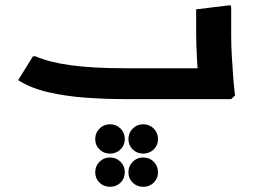

<svg xmlns="http://www.w3.org/2000/svg" viewBox="-20 -382 976 740"><path d="M461 0Q387 0 310.5 -5.5Q234 -11 166.5 -26.5Q99 -42 50 -73L107 -165H117Q169 -142 253 -130.5Q337 -119 461 -119H739L734 0ZM745 0 748 -42Q748 -42 745 -74.5Q742 -107 739 -158Q736 -209 736 -265V-346L868 -362L871 -354V-247Q871 -206 873.5 -165Q876 -124 878.5 -89.5Q881 -55 883.5 -34.5Q886 -14 886 -14L871 0ZM650 0V-119H756V0ZM650 0Q639 0 634.5 -17.5Q630 -35 630 -61Q630 -87 634.5 -103Q639 -119 650 -119ZM404 338Q380 338 363.5 322Q347 306 347 282Q347 258 363.5 241.5Q380 225 404 225Q428 225 444.5 241.5Q461 258 461 282Q461 306 444.5 322Q428 338 404 338ZM404 210Q380 210 363.5 194Q347 178 347 154Q347 130 363.5 113.5Q380 97 404 97Q428 97 444.5 113.5Q461 130 461 154Q461 178 444.5 194Q428 210 404 210ZM532 338Q508 338 491.5 322Q475 306 475 282Q475 258 491.5 241.5Q508 225 532 225Q556 225 572.5 241.5Q589 258 589 282Q589 306 572.5 322Q556 338 532 338ZM532 210Q508 210 491.5 194Q475 178 475 154Q475 130 491.5 113.5Q508 97 532 97Q556 97 572.5 113.5Q589 130 589 154Q589 178 572.5 194Q556 210 532 210Z"/></svg>

Font: Fustat ExtraBold
Style: Regular
Weight: 800
Designer: Mohamed Gaber, Khaled Hosny, Laura Garcia Mut
Foundry: Kief Type Foundry, Alif Type Foundry, Hard Type Foundry
Version: Version 1.007